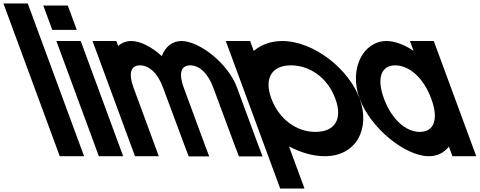

<svg xmlns="http://www.w3.org/2000/svg" viewBox="-300 -849 2761 1105"><path d="M-254.4 -759 -280.2 -829H-140.2L-114.4 -759L158.1 -20L183.9 50H43.9L18.1 -20Z M70.8 -677H0.8L-50.8 -817H19.2H20.2H90.2L141.8 -677H71.8ZM50.3 -543 24.4 -613H164.4L190.3 -543L383.1 -20L408.9 50H268.9L243.1 -20Z M631.3 -526.1C650.2 -577.8 689.4 -612.5 743.4 -613C851.3 -613 1015.7 -479 1064.1 -345L1184 -20L1211.2 51H1075L1048.3 -19L927.3 -345C896.7 -428 848.1 -472 795.1 -473C742.7 -473 726.9 -428.6 756.6 -346.7L757.3 -345L783.1 -275L877.1 -20L904.2 51H786L759.3 -19L664.3 -275H664.1L638.3 -345C607.7 -428 559.1 -472 506.1 -473C453.4 -473 437.7 -428 468.3 -345L494.1 -275L588.1 -20L613.9 50H476.9L451.1 -20L357.1 -275L331.3 -345L258.3 -543L232.4 -613H369.4L380 -584.4C399.8 -602.2 424.9 -612.7 454.4 -613C509.1 -613 574.2 -578.1 631.3 -526.1Z M1160.5 -555.9C1201.9 -591.2 1257.7 -612.6 1323.4 -613C1506.3 -613 1708.2 -451 1769.5 -282C1832.6 -111 1752.3 51 1567.9 50C1501.6 50 1430.2 28.8 1363.2 -6.3L1426.7 166L1452.5 236H1312.5L1286.7 166L1121.5 -282L1025.3 -543L999.4 -613H1139.4ZM1261.5 -282C1305.4 -163 1407.4 -89 1516.3 -90C1626.7 -90 1674.4 -163 1629.5 -282C1586 -400 1485.8 -472 1375.1 -473C1265.8 -473 1218 -400 1261.5 -282Z M1769.9 -281C1706.4 -453 1790.4 -612 1923.4 -613C1972.4 -613 2027.2 -591.8 2080.2 -556.6L2059.4 -613H2196.4L2222.3 -543L2317.6 -284.6L2318.9 -281L2415.1 -20L2440.9 50H2303.9L2283.5 -5.5C2256.5 29.4 2217.2 50.4 2167.9 50C2032.8 50 1832.6 -111 1769.9 -281ZM1909.9 -281C1953.4 -163 2035.9 -89 2116.3 -90C2196.7 -90 2225.4 -160.8 2183.8 -275.7L2181.9 -281C2138 -400 2057 -472 1975.1 -473C1894.3 -473 1866 -400 1909.9 -281Z"/></svg>

Font: Nordica Plus
Style: NordicaClassicRgCondOpObl
Weight: 500
Version: Version 1.01